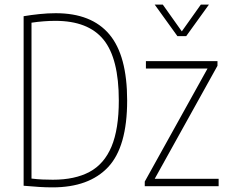

<svg xmlns="http://www.w3.org/2000/svg" viewBox="-20 -804 989 829"><path d="M207 5Q178.5 5 149.8 3.2Q121 1.5 82 -2V-734Q114.5 -739.5 150.2 -743.2Q186 -747 221 -747Q375 -747 452 -655.8Q529 -564.5 529 -370Q529 -170 446.8 -82.5Q364.5 5 207 5ZM208 -28Q303.5 -28 366.8 -62Q430 -96 461.5 -171.2Q493 -246.5 493 -370Q493 -551.5 427 -632.8Q361 -714 219 -714Q195 -714 168.8 -712Q142.5 -710 116 -706V-33Q141 -30 163 -29Q185 -28 208 -28ZM605 0V-20L876 -508H610V-540H919V-520L648 -32H924V0ZM746 -648 648 -784H683L765 -668.5L847 -784H882L784 -648Z"/></svg>

Font: Encode Sans Condensed Condensed Thin
Style: Regular
Weight: 100
Width: 3
Designer: Multiple Designers
Foundry: Impallari Type
Version: Version 3.000; ttfautohint (v1.8.3) -l 8 -r 50 -G 200 -x 14 